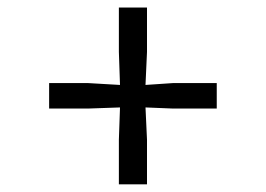

<svg xmlns="http://www.w3.org/2000/svg" viewBox="-20 -577 709 512"><path d="M297 -85.5V-204.5L300 -290.5L214 -287.5H111V-355.5H214L300 -350.5L297 -438.5V-557H372V-438.5L368 -350.5L442 -355.5H558V-287.5H442L368 -290.5L372 -204.5V-85.5Z"/></svg>

Font: Merriweather Light
Style: Regular
Weight: 300
Designer: Eben Sorkin
Foundry: Eben Sorkin
Version: Version 2.100